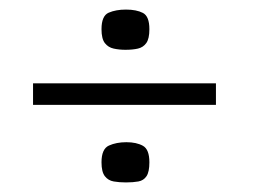

<svg xmlns="http://www.w3.org/2000/svg" viewBox="-20 -387 552 401"><path d="M49 -213H431V-168H49ZM192 -48Q192 -76 207.5 -83Q223 -90 244 -90Q265 -90 278.5 -82.5Q292 -75 292 -48Q292 -28 286 -19Q280 -10 269 -8Q258 -6 243 -6Q229 -6 217.5 -8Q206 -10 199 -19Q192 -28 192 -48ZM192 -326Q192 -354 207 -360.5Q222 -367 243 -367Q265 -367 278.5 -360Q292 -353 292 -326Q292 -306 285.5 -297Q279 -288 268 -285.5Q257 -283 242 -283Q229 -283 217.5 -285.5Q206 -288 199 -297Q192 -306 192 -326Z"/></svg>

Font: Genos SemiBold
Style: Regular
Weight: 600
Designer: Robert E. Leuschke
Foundry: Robert E. Leuschke
Version: Version 1.010